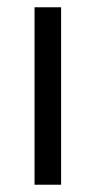

<svg xmlns="http://www.w3.org/2000/svg" viewBox="-20 -508 263 528"><path d="M75 0V-488H148V0Z"/></svg>

Font: Red Hat Text
Style: Regular
Weight: 400
Designer: Pentagram, MCKL
Foundry: MCKL
Version: Version 1.030